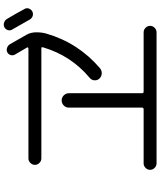

<svg xmlns="http://www.w3.org/2000/svg" viewBox="66 -937 868 1040"><g transform="rotate(-90 500.0 -417.0)"><path d="M972 -717Q978 -706 973.5 -694Q969 -682 958 -676Q946 -670 933.5 -674Q921 -678 914 -690Q894 -726 860 -785Q853 -796 857 -808.5Q861 -821 872 -827Q884 -833 897 -829Q910 -825 917 -814Q943 -771 972 -717ZM135 -3Q121 -3 110.5 -13.5Q100 -24 100 -38Q100 -52 110.5 -62.5Q121 -73 135 -73H428Q437 -73 437 -82V-478Q437 -494 448.5 -505.5Q460 -517 476 -517Q492 -517 503.5 -505.5Q515 -494 515 -478V-82Q515 -73 524 -73H845Q859 -73 869.5 -62.5Q880 -52 880 -38Q880 -24 869.5 -13.5Q859 -3 845 -3ZM598 -365Q719 -466 764 -619Q766 -627 758 -627H162Q148 -627 137.5 -637.5Q127 -648 127 -662Q127 -676 137.5 -686.5Q148 -697 162 -697H758Q761 -697 762.5 -699.5Q764 -702 763 -704Q746 -734 725 -769Q718 -780 721.5 -792.5Q725 -805 736 -811Q747 -817 760 -813Q773 -809 780 -798Q804 -757 832 -707Q845 -684 845 -654Q845 -624 838 -600Q788 -427 650 -309Q637 -299 621 -300Q605 -301 594 -313Q584 -324 585 -339.5Q586 -355 598 -365Z"/></g></svg>

Font: Rounded Mplus 1c
Style: Regular
Weight: 400
Version: Version 1.059.20150529